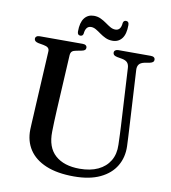

<svg xmlns="http://www.w3.org/2000/svg" viewBox="-94 -945 930 1042"><g transform="rotate(10 371.0 -424.0)"><path d="M588 -294.5 570 -614Q569 -632.5 560 -642.8Q551 -653 531 -657L502.5 -662Q489 -665 484.2 -670Q479.5 -675 479.5 -682.5Q479.5 -690.5 485.8 -695.2Q492 -700 503 -700H681Q693 -700 699 -695.2Q705 -690.5 705 -682.5Q705 -674.5 699.8 -669.8Q694.5 -665 681.5 -662L655 -657.5Q632 -652.5 623.8 -641Q615.5 -629.5 616.5 -611.5L634.5 -294Q636 -269 637.2 -244.8Q638.5 -220.5 639.5 -194.5Q641.5 -133.5 613.2 -85.8Q585 -38 527.2 -10.5Q469.5 17 383 17Q291 17 229 -9Q167 -35 136 -82.2Q105 -129.5 106.5 -193Q107 -206 108 -226.8Q109 -247.5 110.5 -271.8Q112 -296 113 -321L129.5 -626Q130.5 -640 122.5 -647Q114.5 -654 97.5 -657L69 -662Q45.5 -667 45.5 -682Q45.5 -690.5 51.8 -695.2Q58 -700 69.5 -700H306Q317.5 -700 323.5 -695.2Q329.5 -690.5 329.5 -682Q329.5 -674.5 324.5 -669.8Q319.5 -665 306 -662.5L277.5 -657Q262 -654.5 254.8 -647.8Q247.5 -641 246.5 -626.5L230 -323Q228 -286.5 227 -256.8Q226 -227 225.5 -202.5Q223.5 -115.5 271.8 -72.5Q320 -29.5 406.5 -29.5Q465.5 -29.5 507.5 -49.2Q549.5 -69 571.8 -106Q594 -143 592 -194.5Q591 -228.5 590 -251.8Q589 -275 588 -294.5ZM461.5 -744.5Q440.5 -744.5 423.2 -752.5Q406 -760.5 391.2 -771.2Q376.5 -782 362.8 -790Q349 -798 335.5 -798Q305.5 -798 301.5 -755Q299 -741.5 285 -741.5Q269 -741.5 269 -762Q269 -811 288 -835.8Q307 -860.5 340 -860.5Q361 -860.5 378.2 -852.2Q395.5 -844 410 -833.5Q424.5 -823 438.2 -815Q452 -807 466.5 -807Q497 -807 500 -849.5Q503 -863.5 516.5 -863.5Q532.5 -863.5 532.5 -843Q532.5 -793.5 513.5 -769Q494.5 -744.5 461.5 -744.5Z"/></g></svg>

Font: Fraunces 17pt
Style: Regular
Weight: 400
Version: Version 1.000;[b76b70a41]